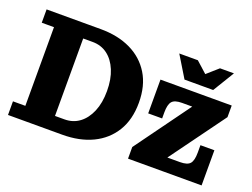

<svg xmlns="http://www.w3.org/2000/svg" viewBox="-107 -936 1531 1165"><g transform="rotate(20 659.0 -353.0)"><path d="M294 0V-92H355Q410 -92 451 -122.5Q492 -153 515.5 -209Q539 -265 539 -341Q539 -418 515.5 -474.5Q492 -531 451 -561.5Q410 -592 355 -592H294V-682H374Q486 -682 569 -642Q652 -602 698.5 -526Q745 -450 745 -341Q745 -232 698.5 -156Q652 -80 569 -40Q486 0 374 0ZM24 0V-88H104V-596H25V-682H294V0ZM799 -75 1057 -430 1280 -443 1021 -88ZM799 0V-75L1021 -88H1274V0ZM820 -300V-430H991Q944 -430 927 -410Q910 -390 910 -339V-300ZM1102 -88Q1150 -88 1167 -108Q1184 -128 1184 -179V-227H1274V-88ZM820 -430V-518H1280V-443L1057 -430ZM957 -568 873 -706H993L1102 -608H1025L1136 -706H1226L1142 -568Z"/></g></svg>

Font: Montagu Slab 144pt
Style: Bold
Weight: 700
Designer: Florian Karsten
Foundry: Florian Karsten
Version: Version 1.000